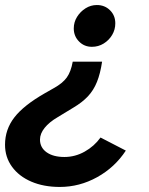

<svg xmlns="http://www.w3.org/2000/svg" viewBox="-54 -526 590 760"><path d="M350.1 -282Q343.1 -234.7 329.8 -201.8Q316.6 -168.8 294.1 -144.8Q271.6 -120.8 236.2 -99.8L174.5 -62.3Q140.9 -42.7 122.6 -19.8Q104.3 3 104.3 26.6Q104.3 58.1 130.5 76.8Q156.7 95.4 201 95.4Q243.4 95.4 281.1 74.2Q318.9 53.1 343.9 18.4L444.1 70.1Q400.2 136.9 330.4 175.4Q260.6 214 182.6 214Q118.9 214 70 193Q21 171.9 -6.5 134Q-34.1 96.1 -34.1 47Q-34.1 -13.5 2.8 -61.2Q39.6 -108.9 122.9 -156.6L158.9 -177.1Q193.8 -196.3 210.4 -219.3Q226.9 -242.4 233.9 -282ZM329.4 -506.1Q360.6 -506.1 381.5 -485.4Q402.4 -464.8 402.4 -433.6Q402.4 -408.7 389.9 -387.7Q377.4 -366.7 356.4 -353.7Q335.4 -340.7 309.7 -340.7Q279.3 -340.7 258.7 -361.9Q238 -383 238 -413.4Q238 -438.4 251 -459.2Q264 -480.1 284.6 -493.1Q305.2 -506.1 329.4 -506.1Z"/></svg>

Font: Red Hat Display VF
Style: Italic
Weight: 300
Italic angle: -12°
Designer: Pentagram, MCKL
Foundry: Pentagram, MCKL
Version: Version 1.010